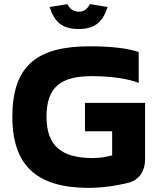

<svg xmlns="http://www.w3.org/2000/svg" viewBox="-20 -904 775 933"><path d="M654 -501V-651C604 -669 520 -679 416 -679C158 -679 40 -583 40 -336C40 -95 164 9 412 9C506 9 594 -13 608 -17C656 -31 685 -72 685 -129V-404H393V-266H525V-149C503 -143 471 -136 432 -136C283 -136 206 -191 206 -337C206 -482 277 -534 427 -534C523 -534 609 -520 654 -501ZM221 -870 308 -884C317 -863 337 -847 362 -847C391 -847 407 -865 417 -884L503 -870C479 -796 440 -763 362 -763C283 -763 245 -796 221 -870Z"/></svg>

Font: LT Wave Text Black
Style: Regular
Weight: 900
Designer: Daniel Lyons
Version: Version 2.5 (Glyphs App)